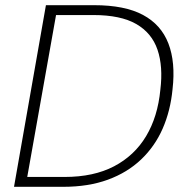

<svg xmlns="http://www.w3.org/2000/svg" viewBox="-20 -720 714 740"><path d="M34 0 157 -700H343Q461 -700 531 -662.5Q601 -625 629 -552.5Q657 -480 645 -376Q637 -293 607 -224.5Q577 -156 524 -105.5Q471 -55 396 -27.5Q321 0 224 0ZM85 -38H229Q341 -38 419.5 -79Q498 -120 543 -195Q588 -270 598 -374Q609 -464 587 -528.5Q565 -593 505 -627.5Q445 -662 340 -662H196Z"/></svg>

Font: DM Sans 17pt ExtraLight
Style: Italic
Weight: 250
Italic angle: -10°
Version: Version 4.004;gftools[0.9.30]